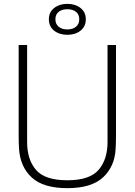

<svg xmlns="http://www.w3.org/2000/svg" viewBox="-20 -964 700 998"><path d="M583 -262Q583 -223 581 -190Q576 -98 515.5 -42Q455 14 330 14Q205 14 145 -41.5Q85 -97 79 -190Q77 -222 77 -262V-730H121V-226Q121 -134 167.5 -80.5Q214 -27 330 -27Q446 -27 492.5 -81Q539 -135 539 -226V-730H583ZM234 -864Q234 -901 261.5 -922.5Q289 -944 330 -944Q371 -944 398.5 -922.5Q426 -901 426 -864Q426 -826 398.5 -804.5Q371 -783 330 -783Q289 -783 261.5 -804.5Q234 -826 234 -864ZM285 -902.5Q268 -889 268 -864Q268 -839 285 -825Q302 -811 330 -811Q358 -811 375 -825Q392 -839 392 -864Q392 -889 375 -902.5Q358 -916 330 -916Q302 -916 285 -902.5Z"/></svg>

Font: Nacelle UltraLight
Style: Regular
Weight: 200
Designer: Sora Sagano
Foundry: Sora Sagano
Version: Version 1.000;FEAKit 1.0